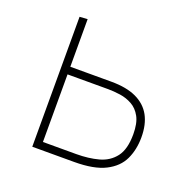

<svg xmlns="http://www.w3.org/2000/svg" viewBox="-96 -591 684 686"><g transform="rotate(20 246.5 -248.0)"><path d="M95 0Q95 -56.5 95 -108.5Q95 -160.5 95 -221V-271Q95 -311.5 95 -348.2Q95 -385 95 -420.8Q95 -456.5 95 -494L125 -496Q125 -439.5 125 -385.8Q125 -332 125 -271Q125 -204.5 125 -147.5Q125 -90.5 125 -29H251.5Q298 -29 336 -39.2Q374 -49.5 396.5 -78.8Q419 -108 419 -165Q419 -207 405.8 -231.2Q392.5 -255.5 371.2 -267.2Q350 -279 325.5 -282.5Q301 -286 279 -286H119L108.5 -315Q141 -315 189.8 -315Q238.5 -315 281 -315Q339 -315 376.2 -297.5Q413.5 -280 431.8 -246.8Q450 -213.5 450 -165Q450 -118 432.5 -80.8Q415 -43.5 372.2 -21.8Q329.5 0 254 0Q208 0 165.8 0Q123.5 0 95 0Z"/></g></svg>

Font: Commissioner Thin
Style: Regular
Weight: 100
Designer: Kostas Bartsokas
Foundry: Kostas Bartsokas
Version: Version 1.001;gftools[0.9.23]